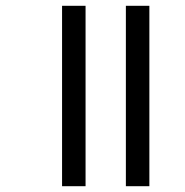

<svg xmlns="http://www.w3.org/2000/svg" viewBox="-20 -642 639 662"><path d="M414 -622H495V0H414ZM194 -622H275V0H194Z"/></svg>

Font: Noto Sans
Style: Regular
Weight: 400
Designer: Monotype Design Team
Foundry: Monotype Imaging Inc.
Version: Version 2.007